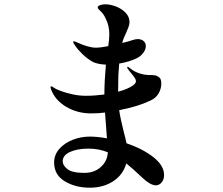

<svg xmlns="http://www.w3.org/2000/svg" viewBox="-20 -837 1040 894"><path d="M744 -22Q744 -1 732.5 12.5Q721 26 706 26Q680 26 640 -12Q594 -56 568 -76Q553 -23 507 7Q461 37 398 37Q331 37 281.5 7Q232 -23 232 -80Q232 -116 256 -143.5Q280 -171 318.5 -186Q357 -201 398 -201Q433 -201 478 -193L469 -313Q440 -309 404 -309Q340 -309 288.5 -339.5Q237 -370 218 -420Q215 -429 215 -431Q215 -435 219 -435Q222 -435 226 -432Q230 -429 232 -428Q238 -423 261.5 -414Q285 -405 316.5 -398Q348 -391 380 -391Q420 -391 466 -397Q466 -456 473 -536Q433 -538 412 -549Q388 -562 365 -584Q342 -606 331 -623Q321 -636 321 -642Q321 -645 324 -645Q327 -645 345 -637Q364 -628 386.5 -621.5Q409 -615 426 -615Q447 -615 484 -622Q489 -654 489 -677Q489 -718 472 -751Q465 -766 458.5 -774Q452 -782 443.5 -789.5Q435 -797 435 -803Q435 -809 446 -813Q457 -817 470 -817Q493 -817 519.5 -807Q546 -797 564.5 -778Q583 -759 583 -734Q583 -724 578.5 -711.5Q574 -699 568 -686Q555 -660 549 -637Q580 -644 596 -650Q611 -655 621 -655Q638 -655 648.5 -646Q659 -637 659 -622Q659 -606 646 -589.5Q633 -573 615 -565Q581 -549 535 -541Q533 -522 531 -486Q530 -461 530 -410Q575 -422 599 -439Q613 -449 613 -459Q613 -466 607 -475Q601 -484 594 -492Q587 -500 582 -507Q572 -520 572 -523Q572 -526 575 -526Q577 -526 582.5 -521.5Q588 -517 591 -515Q607 -503 627.5 -496Q648 -489 668 -488Q676 -487 681.5 -487.5Q687 -488 692 -487Q712 -487 724 -474Q731 -467 731 -447Q731 -424 718.5 -402Q706 -380 679 -368Q622 -341 535 -324Q540 -287 557 -220Q565 -191 569 -170Q645 -144 694.5 -105Q744 -66 744 -22ZM482 -128Q440 -145 392 -145Q340 -145 306 -129.5Q272 -114 272 -86Q272 -67 294 -49.5Q316 -32 373 -32Q419 -32 449.5 -59.5Q480 -87 482 -128Z"/></svg>

Font: Shippori Mincho
Style: Bold
Weight: 700
Designer: FONTDASU
Foundry: FONTDASU / Google Inc. / but / Adobe
Version: Version 3.110; ttfautohint (v1.8.3)